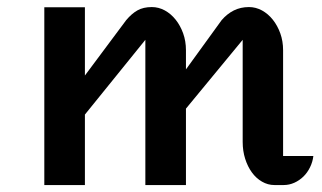

<svg xmlns="http://www.w3.org/2000/svg" viewBox="-20 -532 927 552"><path d="M107.4 -511.2H224.1V-314.9L342.8 -474.1Q358.4 -492.7 375.2 -502.2Q392.1 -511.7 416.5 -511.7Q436 -511.7 453.9 -502Q471.7 -492.2 485.1 -475.3Q498.5 -458.5 506.6 -436Q514.6 -413.6 514.6 -387.7V-332.5L617.2 -474.1Q632.8 -492.2 652.3 -502Q671.9 -511.7 695.8 -511.7Q715.3 -511.7 733.2 -502Q751 -492.2 764.4 -475.3Q777.8 -458.5 785.9 -436Q793.9 -413.6 793.9 -387.7V-83.5H880.9Q878.9 -66.4 871.3 -51Q863.8 -35.6 852.3 -24.4Q840.8 -13.2 826.2 -6.6Q811.5 0 795.4 0H769Q750 0 733.2 -9.8Q716.3 -19.5 704.1 -36.4Q691.9 -53.2 684.8 -75.7Q677.7 -98.1 677.7 -124V-417.5L514.6 -219.7V0H397.9V-417.5L224.1 -202.6V0H107.4Z"/></svg>

Font: Atomic Age
Style: Regular
Weight: 400
Designer: James Grieshaber
Foundry: James Grieshaber
Version: Version 1.008; ttfautohint (v1.4.1) -l 6 -r 46 -G 0 -x 0 -H 